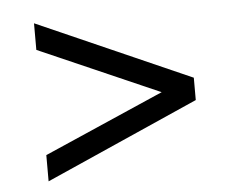

<svg xmlns="http://www.w3.org/2000/svg" viewBox="-39 -614 585 496"><g transform="rotate(-5 254.0 -366.0)"><path d="M68 -229 379 -365 66 -502V-571L465 -395V-337L68 -161Z"/></g></svg>

Font: Encode Sans Narrow
Style: Regular
Weight: 400
Designer: Pablo Impallari, Andres Torresi
Foundry: Pablo Impallari, Andres Torresi
Version: Version 1.000; ttfautohint (v1.00) -l 8 -r 50 -G 200 -x 14 -